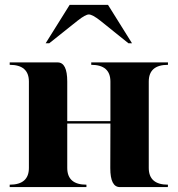

<svg xmlns="http://www.w3.org/2000/svg" viewBox="-20 -762 724 782"><path d="M341.8 -703.1Q328.1 -703.1 295.9 -677.7L180.7 -585.9H166L263.7 -742.2H419.9L517.6 -585.9H502.9L388.7 -677.7Q356.4 -703.1 341.8 -703.1ZM429.2 -77.1 429.7 -258.8H253.9V-78.1Q253.9 -9.8 332 -9.8V0H19.5V-9.8Q97.7 -9.8 97.7 -78.1V-429.7Q97.7 -498 19.5 -498V-507.8H214.8Q253.9 -507.8 253.9 -429.7V-268.6H429.7V-429.7Q429.7 -498 351.6 -498V-507.8H664.1V-498Q585.9 -498 585.9 -429.7V-78.1Q585.9 -9.8 664.1 -9.8L663.6 0H468.3Q429.2 0 429.2 -77.1Z"/></svg>

Font: spinweradC
Style: Bold
Weight: 700
Width: 7
Version: Version 0.3